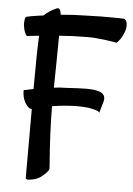

<svg xmlns="http://www.w3.org/2000/svg" viewBox="-54 -715 585 847"><g transform="rotate(5 238.5 -291.5)"><path d="M91.8 82V-220.7Q75.2 -221.7 61.5 -246.1Q47.9 -270.5 48.8 -300.8L63.5 -303.7L77.1 -306.6L91.8 -309.6Q91.8 -467.8 95.7 -545.9L77.1 -543.9L59.6 -542L42 -540Q34.2 -547.9 28.3 -568.4L25.4 -585.9Q23.4 -593.8 25.4 -601.6Q25.4 -617.2 31.2 -624L54.7 -628.9L79.1 -632.8L107.4 -636.7Q126 -655.3 158.2 -670.9Q164.1 -673.8 168.9 -673.8Q179.7 -673.8 182.6 -646.5Q247.1 -652.3 288.1 -652.3L359.4 -654.3H393.6Q446.3 -654.3 460.9 -653.3Q467.8 -652.3 472.2 -644.5Q476.6 -636.7 476.6 -625Q476.6 -606.4 466.8 -584.5Q457 -562.5 439.5 -544.9Q419.9 -548.8 392.6 -552.2Q365.2 -555.7 342.8 -557.6Q331.1 -558.6 307.6 -558.6Q247.1 -558.6 183.6 -553.7L182.6 -452.1L180.7 -323.2L207 -326.2Q224.6 -326.2 233.4 -327.1Q295.9 -331.1 324.2 -331.1Q363.3 -331.1 384.8 -322.8Q406.2 -314.5 406.2 -293Q406.2 -286.1 403.3 -277.3L389.6 -230.5Q385.7 -239.3 360.4 -244.1Q345.7 -248 334 -249Q308.6 -251 293.9 -251Q241.2 -251 179.7 -241.2Q179.7 -130.9 192.4 28.3V33.2Q192.4 38.1 190.4 42Q172.9 63.5 153.8 76.2Q134.8 88.9 100.6 90.8Q91.8 90.8 91.8 82Z"/></g></svg>

Font: BKP Parklife Display
Style: Regular
Weight: 400
Designer: Font Diner, Inc.; LA MECHKY PLUS GmbH
Foundry: Font Diner, Inc.; LA MECHKY PLUS GmbH
Version: Version 1.007